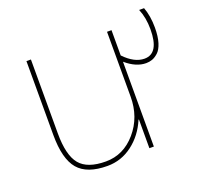

<svg xmlns="http://www.w3.org/2000/svg" viewBox="-104 -678 850 806"><g transform="rotate(-20 321.0 -275.0)"><path d="M436 -128H434Q408 -66 358 -28Q308 10 246 10Q155 10 115.5 -36.5Q76 -83 76 -190V-520H96V-190Q96 -92 130 -51Q164 -10 246 -10Q325 -10 380.5 -74.5Q436 -139 436 -230V-520H456V-407Q501 -360 546 -360Q611 -360 611 -468Q611 -520 594 -560H616Q631 -520 631 -468Q631 -428 622.5 -401Q614 -374 600 -361.5Q586 -349 573 -344.5Q560 -340 546 -340Q501 -340 456 -379V0H436Z"/></g></svg>

Font: M PLUS 1p Thin
Style: Regular
Weight: 250
Version: Version 1.062